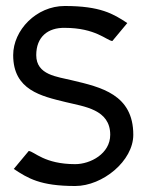

<svg xmlns="http://www.w3.org/2000/svg" viewBox="-20 -610 497 641"><path d="M24 -426C24 -309 118 -289 200 -269C261 -254 348 -245 348 -160C348 -97 282 -62 231 -62C128 -62 95 -104 76 -106L26 -46C73 -15 114 11 231 11C323 11 425 -73 425 -160C425 -295 317 -319 220 -342C172 -354 101 -359 101 -426C101 -487 140 -518 196 -517C299 -517 336 -475 355 -473L405 -533C358 -564 315 -590 196 -590C101 -590 24 -509 24 -426Z"/></svg>

Font: Charger Sport
Style: Nrw
Weight: 400
Designer: Jasper
Foundry: Cannot Into Space Fonts
Version: Version 1.1